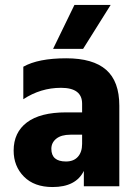

<svg xmlns="http://www.w3.org/2000/svg" viewBox="-20 -751 556 774"><path d="M246 -100Q277 -100 294 -119Q311 -138 311 -171V-208H264Q227 -208 207 -192Q187 -176 187 -151Q187 -100 246 -100ZM318 -62Q286 3 192 3Q118 3 76.5 -39Q35 -81 35 -144Q35 -217 88.5 -257.5Q142 -298 247 -298H311V-333Q311 -397 226 -397Q144 -397 74 -351V-482Q134 -516 247 -516Q355 -516 408 -469.5Q461 -423 461 -325V0H318ZM315 -554H194L280 -731H426Z"/></svg>

Font: Hind Guntur
Style: Bold
Weight: 700
Designer: Manushi Parikh, Hitesh Malaviya
Foundry: Indian Type Foundry
Version: Version 1.002;PS 1.0;hotconv 1.0.86;makeotf.lib2.5.63406; tt